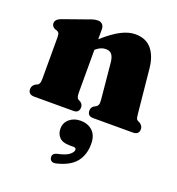

<svg xmlns="http://www.w3.org/2000/svg" viewBox="-137 -591 907 986"><g transform="rotate(20 316.0 -97.5)"><path d="M264.5 -444V-389.5Q318 -437 359 -458Q400 -479 436 -479Q494 -479 525.2 -441.8Q556.5 -404.5 563 -340L586.5 -104.5Q588.5 -84.5 590.5 -76.8Q592.5 -69 599.5 -65L609.5 -60.5Q628.5 -48 628.5 -30Q628.5 0 595 0H378Q347 0 347 -30.5Q347 -47.5 361.5 -57L372 -62.5Q379 -66.5 382.8 -74.8Q386.5 -83 384.5 -103L366 -296.5Q363.5 -326 352.8 -340.8Q342 -355.5 319 -355.5Q291 -355.5 264.5 -331.5V-331V-104.5Q264.5 -83.5 267 -75Q269.5 -66.5 276.5 -62.5L287 -57Q301.5 -47.5 301.5 -30.5Q301.5 0 270.5 0H56.5Q23 0 23 -30Q23 -49 41.5 -60.5L52 -65Q58.5 -69 61.5 -76.8Q64.5 -84.5 64.5 -104.5V-327.5Q64.5 -343.5 60.8 -349.8Q57 -356 49 -359L39 -362Q20 -371 20 -388.5Q20 -409.5 49.5 -421L172.5 -464.5Q193 -472.5 205.5 -476Q218 -479.5 231 -479.5Q247 -479.5 255.8 -469.5Q264.5 -459.5 264.5 -444ZM312 173Q274.5 173 256.8 154.8Q239 136.5 239 108.5Q239 75.5 263.2 55Q287.5 34.5 323 34.5Q364 34.5 389.2 58.5Q414.5 82.5 414.5 128.5Q414.5 188.5 382.8 227.8Q351 267 279 284Q264.5 287.5 255.5 282.2Q246.5 277 244.5 266.5Q239.5 243.5 266 236Q312 226.5 330.2 212Q348.5 197.5 348.5 184.5Q348.5 173 334 173Z"/></g></svg>

Font: Fraunces 72pt S050 Black
Style: Regular
Weight: 900
Version: Version 1.000; ttfautohint (v1.8.3)